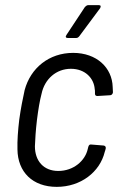

<svg xmlns="http://www.w3.org/2000/svg" viewBox="-20 -720 475 748"><path d="M244 -572H277C282 -572 286 -575 289 -579L370 -688C374 -695 373 -700 365 -700H324C319 -700 315 -697 311 -693L239 -584C234 -577 236 -572 244 -572ZM201 8C295 8 369 -50 388 -128C390 -133 391 -138 392 -142C393 -149 389 -152 384 -153L335 -157C330 -158 326 -155 324 -148C323 -145 323 -143 322 -140C312 -94 267 -54 207 -54C150 -54 116 -93 116 -150C117 -176 119 -211 124 -253C129 -293 135 -329 142 -355C154 -412 199 -452 256 -452C312 -452 346 -415 349 -373C350 -369 350 -366 350 -361C350 -359 350 -357 350 -355C350 -348 354 -346 360 -346L409 -349C414 -349 419 -353 420 -360L419 -381C417 -456 357 -514 265 -514C171 -514 99 -455 76 -369C69 -337 61 -298 55 -254C50 -212 47 -172 48 -138C49 -50 107 8 201 8Z"/></svg>

Font: Barlow Semi Condensed
Style: Italic
Weight: 400
Width: 4
Italic angle: -7°
Designer: Jeremy Tribby
Foundry: Tribby Type
Version: Version 1.422;hotconv 1.0.109;makeotfexe 2.5.65596